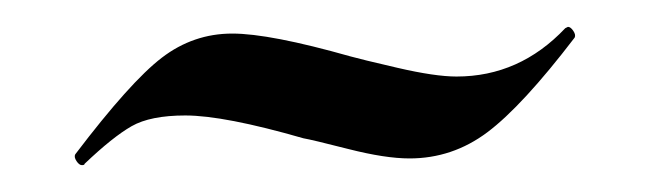

<svg xmlns="http://www.w3.org/2000/svg" viewBox="-20 -265 483 143"><path d="M41 -142Q39 -142 37 -145Q35 -148 36 -150Q77 -204 100.5 -222Q124 -240 153 -240Q181 -240 241 -223Q248 -221 276 -214.5Q304 -208 320 -208Q367 -208 401 -244L403 -245Q405 -245 407 -242Q409 -239 408 -237Q369 -186 343 -166.5Q317 -147 285 -147Q267 -147 239.5 -154Q212 -161 206 -162Q147 -179 118 -179Q92 -179 78 -171Q64 -163 43 -143Q43 -142 41 -142Z"/></svg>

Font: Cormorant Garamond
Style: Bold Italic
Weight: 700
Italic angle: -10°
Designer: Christian Thalmann (Catharsis Fonts)
Foundry: Catharsis Fonts
Version: Version 4.000